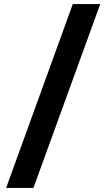

<svg xmlns="http://www.w3.org/2000/svg" viewBox="-20 -720 520 940"><path d="M10 200H143.7L470.7 -700H336.3Z"/></svg>

Font: Golos Text VF
Style: Regular
Weight: 400
Designer: A.Korolkova, Vitaly Kuzmin
Foundry: ParaType Ltd
Version: Version 2.005